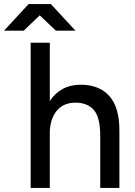

<svg xmlns="http://www.w3.org/2000/svg" viewBox="-85 -932 667 952"><path d="M67 -720H162V-431Q187 -470 226 -491Q265 -512 315 -512Q407 -512 457.5 -455.5Q508 -399 507 -281V0H412V-256Q412 -351 380 -387Q348 -423 289 -423Q233 -423 200 -387Q167 -351 162 -285V0H67ZM112 -856 33 -780H-65L57 -912H167L289 -780H192Z"/></svg>

Font: Oak Sans Medium
Style: Regular
Weight: 500
Designer: Erik Kennedy, Walven
Foundry: Erik Kennedy, Walven
Version: Version 1.000